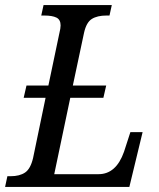

<svg xmlns="http://www.w3.org/2000/svg" viewBox="-39 -734 623 754"><path d="M521 -215 469 0H-19L-10 -42H3Q38 -42 59.5 -56.5Q81 -71 91 -114L140 -350H54L65 -398H151L194 -603Q199 -623 199 -634Q199 -657 182.5 -665Q166 -673 135 -673H123L132 -714H400L391 -673H379Q343 -673 321.5 -659.5Q300 -646 291 -605L247 -398H378L367 -350H237L174 -50H348Q417 -50 448 -138L473 -215Z"/></svg>

Font: Noto Serif Narrow
Style: Italic
Weight: 400
Width: 4
Italic angle: -12°
Designer: Monotype Design Team
Foundry: Monotype Imaging Inc.
Version: Version 1.001